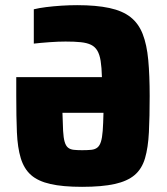

<svg xmlns="http://www.w3.org/2000/svg" viewBox="-20 -716 646 744"><path d="M298 8Q223 8 175 -3Q127 -14 100 -38Q73 -62 60.5 -103Q48 -144 45.5 -203.5Q43 -263 43 -344V-417H375Q374 -455 370 -480Q366 -505 357 -520Q348 -535 332.5 -542.5Q317 -550 293 -552.5Q269 -555 234 -555Q206 -555 171.5 -552.5Q137 -550 111 -547V-680Q131 -685 159 -688.5Q187 -692 218 -694Q249 -696 279 -696Q353 -696 404 -685Q455 -674 486 -649.5Q517 -625 533 -584Q549 -543 554.5 -483.5Q560 -424 560 -344Q560 -263 557 -203.5Q554 -144 542 -103Q530 -62 502 -38Q474 -14 424.5 -3Q375 8 298 8ZM298 -134Q320 -134 334 -135.5Q348 -137 357 -144Q366 -151 371 -166.5Q376 -182 378 -209Q380 -236 381 -279H222Q223 -236 224.5 -209Q226 -182 230.5 -166.5Q235 -151 243.5 -144Q252 -137 265.5 -135.5Q279 -134 298 -134Z"/></svg>

Font: Saira SemiCondensed ExtraBold
Style: Regular
Weight: 800
Width: 4
Designer: Hector Gatti with collaboration of the Omnibus-Type team
Foundry: Omnibus-Type
Version: Version 1.101